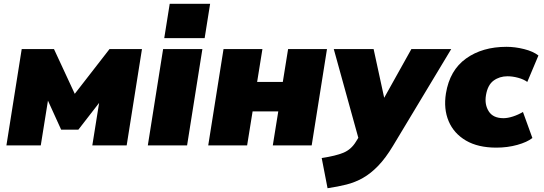

<svg xmlns="http://www.w3.org/2000/svg" viewBox="-20 -770 2881 1017"><path d="M14 0 95 -510H266L376 -273L560 -510H732L651 0H469L505 -225L395 -83H304L234 -237L196 0Z M763 0ZM850 -568 879 -750H1093L1064 -568ZM763 0 844 -510H1052L971 0Z M1083 0 1164 -510H1370L1342 -336H1478L1506 -510H1712L1631 0H1425L1454 -180H1318L1289 0Z M1725 0ZM1715 227 1684 67Q1758 56 1799 39Q1840 22 1865 -19L1878 -40L1748 -510H1959L2015 -252L2159 -510H2370L2062 2Q2023 67 1983.5 108Q1944 149 1902.5 172.5Q1861 196 1815 207.5Q1769 219 1715 227Z M2329 0ZM2609 12Q2512 12 2448 -25.5Q2384 -63 2356.5 -128Q2329 -193 2342 -275Q2362 -398 2448.5 -460Q2535 -522 2663 -522Q2708 -522 2756 -510Q2804 -498 2832 -476L2773 -336Q2754 -350 2724.5 -358Q2695 -366 2668 -366Q2626 -366 2594.5 -343Q2563 -320 2554 -265Q2546 -216 2569 -180Q2592 -144 2647 -144Q2669 -144 2697 -153Q2725 -162 2750 -177L2800 -39Q2772 -17 2720 -2.5Q2668 12 2609 12Z"/></svg>

Font: Winston Black
Style: Italic
Weight: 900
Italic angle: -9°
Designer: Original fonts by Vernon Adams / Changes by Cristiano Sobral
Foundry: VOriginal fonts by Vernon Adams / Changes by Cristiano Sobral
Version: Version 2.503;July 17, 2020;FontCreator 13.0.0.2655 64-bit